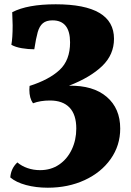

<svg xmlns="http://www.w3.org/2000/svg" viewBox="-20 -705 611 896"><path d="M541 -105Q541 -26 496.5 37Q452 100 375 135.5Q298 171 203 171Q148 171 101.5 158.5Q55 146 28 123Q31 81 61 53Q81 70 108.5 79.5Q136 89 167 89Q218 89 256 63Q294 37 315 -7.5Q336 -52 336 -105Q336 -170 304.5 -203Q273 -236 213 -236Q168 -236 134 -223Q117 -247 117 -286Q117 -298 118 -304Q209 -333 258 -378.5Q307 -424 307 -507Q307 -610 225 -610Q196 -610 180 -596.5Q164 -583 156 -555Q148 -527 140 -475Q112 -475 82 -480Q52 -485 33 -496Q39 -528 39 -587Q39 -608 37 -648Q108 -685 240 -685Q512 -685 512 -524Q512 -450 457 -397Q402 -344 302 -305Q415 -307 478 -253Q541 -199 541 -105Z"/></svg>

Font: Vollkorn SC Black
Style: Regular
Weight: 900
Designer: Friedrich Althausen
Foundry: Friedrich Althausen
Version: Version 4.015